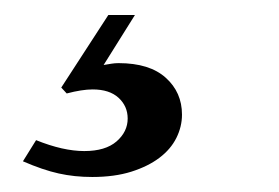

<svg xmlns="http://www.w3.org/2000/svg" viewBox="-20 -23 373 257"><path d="M125 -2.9H160.6L118.7 64Q124 63 128.9 62.3Q133.8 61.5 138.7 61.5Q180.2 61.5 201.9 81.1Q223.6 100.6 223.6 130.4Q223.6 146.5 216.1 161.6Q208.5 176.8 193.4 188.2Q178.2 199.7 155.8 206.8Q133.3 213.9 103.5 213.9Q79.6 213.9 58.6 209.2Q37.6 204.6 10.7 192.9L28.3 164.6Q64.5 179.2 92.8 179.2Q121.1 179.2 136 166.3Q150.9 153.3 150.9 135.7Q150.9 119.1 138.7 107.9Q126.5 96.7 104 96.7Q89.8 96.7 69.3 102.1L62 94.2Z"/></svg>

Font: XB Kayhan
Style: Italic
Weight: 400
Italic angle: -12°
Designer: Behnam
Foundry: Irmug
Version: Version 7.300 2009